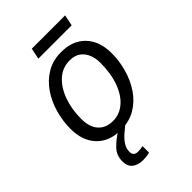

<svg xmlns="http://www.w3.org/2000/svg" viewBox="-260 -770 1084 1084"><g transform="rotate(-45 281.5 -228.0)"><path d="M246.6 7.8Q153.8 7.8 101.3 -47.6Q48.8 -103 48.8 -197.8Q48.8 -260.7 66.2 -322Q83.5 -383.3 117.7 -433.1Q151.9 -482.9 201.9 -512.7Q252 -542.5 317.4 -542.5Q410.6 -542.5 463.1 -486.8Q515.6 -431.2 515.6 -335.9Q515.6 -273.9 498.5 -212.9Q481.4 -151.9 447.5 -101.8Q413.6 -51.8 363.3 -22Q313 7.8 246.6 7.8ZM251.5 -59.6Q302.2 -59.6 343.3 -94Q384.3 -128.4 408.2 -192.6Q432.1 -256.8 432.1 -345.2Q432.1 -377 420.9 -406.7Q409.7 -436.5 384.8 -455.8Q359.9 -475.1 318.4 -475.1Q261.2 -475.1 219.2 -437.3Q177.2 -399.4 154.3 -335.7Q131.3 -272 131.3 -194.3Q131.3 -130.4 162.6 -95Q193.8 -59.6 251.5 -59.6ZM200.7 -606.9 214.4 -672.9H480.5L466.8 -606.9ZM212.4 216.8Q175.3 216.8 150.6 197.8Q126 178.7 126 138.7Q126 91.3 156.7 59.1Q187.5 26.9 232.4 -1.5L288.6 0Q268.6 15.6 246.1 35.2Q223.6 54.7 208 77.9Q192.4 101.1 192.4 128.4Q192.4 162.6 227.1 162.6Q238.3 162.6 248.3 161.4Q258.3 160.2 267.6 158.2V210Q255.4 213.4 241 215.1Q226.6 216.8 212.4 216.8Z"/></g></svg>

Font: Open Sans
Style: Italic
Weight: 400
Italic angle: -12°
Designer: Monotype Design Team
Foundry: Monotype Imaging Inc.
Version: Version 3.000; ttfautohint (v1.8.4)